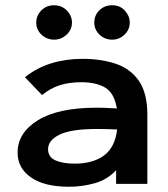

<svg xmlns="http://www.w3.org/2000/svg" viewBox="-20 -700 640 731"><path d="M243 11Q149 11 98 -24.5Q47 -60 47 -119Q47 -194 124 -242Q201 -290 349 -290Q380 -290 425 -287Q415 -346 380.5 -366.5Q346 -387 289 -387Q245 -387 209 -376Q173 -365 140 -338L75 -406Q120 -442 175.5 -459Q231 -476 294 -476Q364 -476 420 -457.5Q476 -439 508.5 -392.5Q541 -346 541 -263V0H422V-52Q389 -16 341 -2.5Q293 11 243 11ZM163 -132Q163 -102 191 -89.5Q219 -77 264 -77Q334 -77 376 -108Q418 -139 426 -207Q407 -208 386 -208.5Q365 -209 350 -209Q251 -209 207 -187.5Q163 -166 163 -132ZM186 -549Q158 -549 138 -568Q118 -587 118 -614Q118 -641 137.5 -660.5Q157 -680 186 -680Q215 -680 234.5 -660Q254 -640 254 -614Q254 -587 233.5 -568Q213 -549 186 -549ZM407 -549Q379 -549 359 -568Q339 -587 339 -614Q339 -642 358.5 -661Q378 -680 407 -680Q437 -680 455.5 -659.5Q474 -639 474 -614Q474 -587 454 -568Q434 -549 407 -549Z"/></svg>

Font: Inconsolata Expanded Bold
Style: Regular
Weight: 700
Width: 7
Monospace: yes
Designer: Raph Levien, Cyreal, Brenton Simpson
Foundry: Raph Levien, Cyreal, Google
Version: Version 3.001; ttfautohint (v1.8.2.53-6de2)